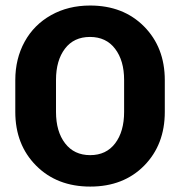

<svg xmlns="http://www.w3.org/2000/svg" viewBox="-20 -668 655 698"><path d="M431.2 -261.2V-377.4Q431.2 -447.8 398.4 -490.7Q365.7 -533.7 307.1 -533.7Q248.5 -533.7 216.1 -491Q183.6 -448.2 183.6 -377.4V-261.2Q183.6 -189.9 216.6 -147Q249.5 -104 307.9 -104Q366.2 -104 398.7 -147Q431.2 -189.9 431.2 -261.2ZM579.1 -376.5V-261.2Q579.1 -142.1 504.2 -65.9Q429.2 10.3 308.1 10.3Q187 10.3 111.3 -65.9Q35.6 -142.1 35.6 -261.2V-376.5Q35.6 -454.6 69.6 -516.4Q103.5 -578.1 165.8 -613Q228 -647.9 307.6 -647.9Q428.2 -647.9 503.7 -571.8Q579.1 -495.6 579.1 -376.5Z"/></svg>

Font: Yantramanav Black
Style: Regular
Weight: 900
Version: Version 1.001;PS 1.0;hotconv 1.0.72;makeotf.lib2.5.5900; ttf